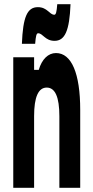

<svg xmlns="http://www.w3.org/2000/svg" viewBox="-20 -892 440 912"><path d="M142 0V-340C142 -431 162 -476 202 -476C242 -476 262 -431 262 -340V0H361V-370C361 -543 320 -640 246 -640C209 -640 179 -611 164 -560H142V-620H43V0ZM147 -684C150 -721 153 -734 161 -734C184 -734 194 -698 239 -698C288 -698 310 -745 315 -872H252C249 -835 246 -822 238 -822C215 -822 205 -858 160 -858C109 -858 89 -811 84 -684Z"/></svg>

Font: Yard Headline
Style: Regular
Weight: 400
Monospace: yes
Designer: Roman Shamin
Foundry: Evil Martians
Version: Version 1.000